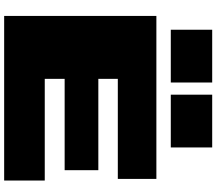

<svg xmlns="http://www.w3.org/2000/svg" viewBox="-80 -986 1065 946"><g transform="rotate(90 453.0 -512.5)"><path d="M58 0H869V-200H368V-298H818V-464H368V-560H861V-750H58ZM126 -1025V-821H386V-1025ZM446 -1025V-821H706V-1025Z"/></g></svg>

Font: Mattone Black
Style: Regular
Weight: 900
Width: 6
Designer: Nunzio Mazzaferro
Foundry: Collletttivo
Version: Version 2.000;Glyphs 3.2 (3217)